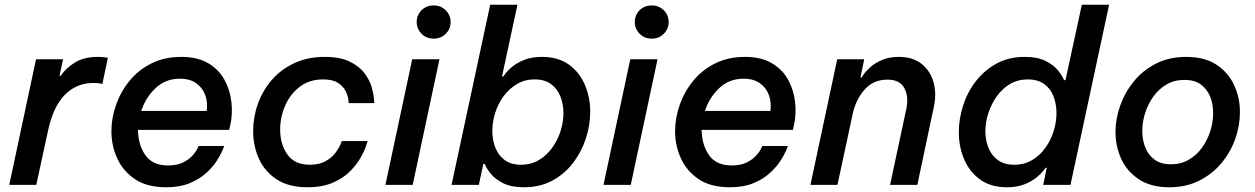

<svg xmlns="http://www.w3.org/2000/svg" viewBox="-20 -780 5296 810"><path d="M19 0 132 -530H246L231 -460H236Q258 -493 296.5 -516.5Q335 -540 392 -540Q410 -540 422.5 -538Q435 -536 435 -536L412 -426Q412 -426 401 -428Q390 -430 374 -430Q303 -430 253.5 -380Q204 -330 182 -226L133 0Z M681 10Q601 10 550.5 -23.5Q500 -57 475 -111Q450 -165 450 -226Q450 -282 469.5 -337.5Q489 -393 526.5 -439Q564 -485 619 -512.5Q674 -540 745 -540Q814 -540 859 -513Q904 -486 927.5 -442.5Q951 -399 956.5 -348Q962 -297 951 -250L947 -232H562Q563 -168 593.5 -125Q624 -82 689 -82Q727 -82 752 -94.5Q777 -107 791.5 -123Q806 -139 812 -151.5Q818 -164 818 -164H926Q926 -164 919 -146.5Q912 -129 895.5 -103Q879 -77 851 -51Q823 -25 781 -7.5Q739 10 681 10ZM576 -312H852Q857 -346 846.5 -377Q836 -408 809 -428Q782 -448 739 -448Q678 -448 636 -408Q594 -368 576 -312Z M1277 10Q1199 10 1148.5 -22.5Q1098 -55 1073 -109Q1048 -163 1048 -227Q1048 -286 1068 -342Q1088 -398 1126.5 -442.5Q1165 -487 1221.5 -513.5Q1278 -540 1350 -540Q1414 -540 1454.5 -520.5Q1495 -501 1517 -472Q1539 -443 1547.5 -414Q1556 -385 1557.5 -365Q1559 -345 1559 -345H1451Q1451 -345 1449.5 -360Q1448 -375 1438.5 -395Q1429 -415 1406.5 -430Q1384 -445 1343 -445Q1286 -445 1245.5 -414.5Q1205 -384 1183.5 -335.5Q1162 -287 1162 -233Q1162 -171 1192.5 -128Q1223 -85 1287 -85Q1327 -85 1353.5 -100Q1380 -115 1395 -135Q1410 -155 1416 -170Q1422 -185 1422 -185H1531Q1531 -185 1524.5 -165Q1518 -145 1502 -116Q1486 -87 1457.5 -58Q1429 -29 1384.5 -9.5Q1340 10 1277 10Z M1810 -617Q1778 -617 1758 -638Q1738 -659 1738 -687Q1738 -716 1758 -736.5Q1778 -757 1810 -757Q1840 -757 1860.5 -736.5Q1881 -716 1881 -687Q1881 -658 1860.5 -637.5Q1840 -617 1810 -617ZM1606 0 1719 -530H1834L1721 0Z M2191 10Q2137 10 2103 -7Q2069 -24 2050.5 -47Q2032 -70 2025 -88H2019L2000 0H1885L2048 -760H2163L2098 -458H2104Q2104 -458 2113 -470.5Q2122 -483 2141.5 -499Q2161 -515 2192 -527.5Q2223 -540 2267 -540Q2335 -540 2380 -507.5Q2425 -475 2447.5 -422Q2470 -369 2470 -308Q2470 -252 2451.5 -195.5Q2433 -139 2397.5 -92.5Q2362 -46 2310 -18Q2258 10 2191 10ZM2178 -85Q2220 -85 2253 -104.5Q2286 -124 2309.5 -156.5Q2333 -189 2345 -227.5Q2357 -266 2357 -303Q2357 -341 2344 -373.5Q2331 -406 2304.5 -425.5Q2278 -445 2235 -445Q2194 -445 2161 -425.5Q2128 -406 2104.5 -374Q2081 -342 2069 -303.5Q2057 -265 2057 -227Q2057 -189 2070 -156.5Q2083 -124 2109.5 -104.5Q2136 -85 2178 -85Z M2730 -617Q2698 -617 2678 -638Q2658 -659 2658 -687Q2658 -716 2678 -736.5Q2698 -757 2730 -757Q2760 -757 2780.5 -736.5Q2801 -716 2801 -687Q2801 -658 2780.5 -637.5Q2760 -617 2730 -617ZM2526 0 2639 -530H2754L2641 0Z M3059 10Q2979 10 2928.5 -23.5Q2878 -57 2853 -111Q2828 -165 2828 -226Q2828 -282 2847.5 -337.5Q2867 -393 2904.5 -439Q2942 -485 2997 -512.5Q3052 -540 3123 -540Q3192 -540 3237 -513Q3282 -486 3305.5 -442.5Q3329 -399 3334.5 -348Q3340 -297 3329 -250L3325 -232H2940Q2941 -168 2971.5 -125Q3002 -82 3067 -82Q3105 -82 3130 -94.5Q3155 -107 3169.5 -123Q3184 -139 3190 -151.5Q3196 -164 3196 -164H3304Q3304 -164 3297 -146.5Q3290 -129 3273.5 -103Q3257 -77 3229 -51Q3201 -25 3159 -7.5Q3117 10 3059 10ZM2954 -312H3230Q3235 -346 3224.5 -377Q3214 -408 3187 -428Q3160 -448 3117 -448Q3056 -448 3014 -408Q2972 -368 2954 -312Z M3399 0 3512 -530H3626L3610 -453H3615Q3615 -453 3624 -466.5Q3633 -480 3652 -497Q3671 -514 3701 -527Q3731 -540 3772 -540Q3831 -540 3868 -510.5Q3905 -481 3918.5 -432.5Q3932 -384 3919 -326L3850 0H3735L3804 -323Q3814 -373 3795 -408.5Q3776 -444 3724 -444Q3664 -444 3627 -401.5Q3590 -359 3577 -298L3513 0Z M4228 10Q4160 10 4115 -22.5Q4070 -55 4047.5 -108Q4025 -161 4025 -222Q4025 -278 4043 -334.5Q4061 -391 4097 -437.5Q4133 -484 4184.5 -512Q4236 -540 4303 -540Q4357 -540 4391 -523Q4425 -506 4443.5 -483Q4462 -460 4469 -442H4475L4544 -760H4659L4496 0H4381L4396 -72H4391Q4391 -72 4381.5 -59.5Q4372 -47 4352.5 -31Q4333 -15 4302 -2.5Q4271 10 4228 10ZM4259 -85Q4301 -85 4334 -104.5Q4367 -124 4390 -156Q4413 -188 4425 -226.5Q4437 -265 4437 -303Q4437 -341 4424.5 -373.5Q4412 -406 4385 -425.5Q4358 -445 4316 -445Q4274 -445 4241 -425.5Q4208 -406 4185 -373.5Q4162 -341 4149.5 -302.5Q4137 -264 4137 -227Q4137 -189 4150 -156.5Q4163 -124 4190 -104.5Q4217 -85 4259 -85Z M4913 10Q4836 10 4785.5 -23Q4735 -56 4710.5 -109Q4686 -162 4686 -223Q4686 -279 4706 -335Q4726 -391 4764 -437.5Q4802 -484 4857.5 -512Q4913 -540 4984 -540Q5062 -540 5112 -507Q5162 -474 5186.5 -421Q5211 -368 5211 -307Q5211 -251 5191.5 -195Q5172 -139 5133.5 -92.5Q5095 -46 5039.5 -18Q4984 10 4913 10ZM4920 -87Q4962 -87 4995 -106Q5028 -125 5051 -157Q5074 -189 5086 -227Q5098 -265 5098 -303Q5098 -341 5085 -373Q5072 -405 5045.5 -424Q5019 -443 4977 -443Q4935 -443 4902 -424Q4869 -405 4846 -373Q4823 -341 4811 -303Q4799 -265 4799 -227Q4799 -189 4812 -157Q4825 -125 4851.5 -106Q4878 -87 4920 -87Z"/></svg>

Font: Be Vietnam Pro Medium
Style: Italic
Weight: 500
Italic angle: -12°
Designer: Lam Bao, Tony Le, Vietanh Nguyen
Foundry: Yellow Type Foundry
Version: Version 1.002; ttfautohint (v1.8.3)